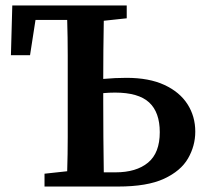

<svg xmlns="http://www.w3.org/2000/svg" viewBox="-20 -683 753 703"><path d="M20 -481 25 -663H444V-616L360 -607Q359 -553 358.5 -499Q358 -445 358 -394Q380 -396 401 -397Q422 -398 443 -398Q526 -398 582 -372Q638 -346 666.5 -301.5Q695 -257 695 -201Q695 -149 668.5 -103Q642 -57 580.5 -28.5Q519 0 412 0H143V-47L226 -56Q228 -118 228 -182Q228 -246 228 -310V-353Q228 -417 228 -481.5Q228 -546 226 -610H110L90 -481ZM358 -310Q358 -246 358.5 -181.5Q359 -117 360 -52H403Q479 -52 522 -87.5Q565 -123 565 -199Q565 -272 526 -308Q487 -344 401 -344Q390 -344 379.5 -343.5Q369 -343 358 -342Z"/></svg>

Font: Source Serif Pro SemiBold
Style: Regular
Weight: 600
Designer: Frank Grießhammer
Foundry: Adobe Systems Incorporated
Version: Version 3.001;hotconv 1.0.111;makeotfexe 2.5.65597